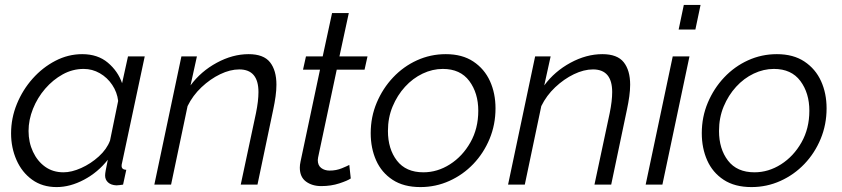

<svg xmlns="http://www.w3.org/2000/svg" viewBox="-20 -750 3420 780"><path d="M210 10Q152 10 110.5 -20Q69 -50 47 -100Q25 -150 25 -208Q25 -270 48.5 -327.5Q72 -385 112.5 -430.5Q153 -476 205 -503Q257 -530 314 -530Q377 -530 418 -495.5Q459 -461 476 -412L500 -521H568L476 -89Q475 -86 474.5 -82.5Q474 -79 474 -76Q474 -61 493 -60L480 0Q472 1 465.5 2Q459 3 453 3Q431 2 419 -9Q407 -20 407 -37Q407 -45 409.5 -58Q412 -71 418 -101Q378 -50 321.5 -20Q265 10 210 10ZM238 -50Q271 -50 310 -67.5Q349 -85 381.5 -114.5Q414 -144 427 -179L460 -340Q456 -375 436 -405Q416 -435 385.5 -452.5Q355 -470 320 -470Q275 -470 235 -448Q195 -426 163.5 -389.5Q132 -353 114 -308Q96 -263 96 -218Q96 -172 114 -133.5Q132 -95 163.5 -72.5Q195 -50 238 -50Z M717 -521H780L754 -403Q796 -460 860.5 -495Q925 -530 990 -530Q1051 -530 1077 -497Q1103 -464 1103 -406Q1103 -384 1099.5 -358.5Q1096 -333 1090 -305L1026 0H958L1020 -291Q1030 -340 1030 -376Q1030 -468 952 -468Q915 -468 874.5 -448.5Q834 -429 798.5 -395.5Q763 -362 742 -319L675 0H607Z M1198 -69Q1198 -80 1201 -94L1280 -467H1211L1223 -521H1291L1329 -697H1397L1359 -521H1473L1461 -467H1348L1276 -128Q1271 -106 1271 -100Q1271 -78 1285 -67.5Q1299 -57 1319 -57Q1346 -57 1369 -66.5Q1392 -76 1399 -80L1405 -25Q1392 -16 1358.5 -5Q1325 6 1285 6Q1248 6 1223 -12.5Q1198 -31 1198 -69Z M1688 10Q1620 10 1575 -19.5Q1530 -49 1508 -98.5Q1486 -148 1486 -209Q1486 -275 1510.5 -333Q1535 -391 1577 -435.5Q1619 -480 1674 -505Q1729 -530 1791 -530Q1858 -530 1903 -500Q1948 -470 1970.5 -420.5Q1993 -371 1993 -310Q1993 -244 1969 -186Q1945 -128 1903 -84Q1861 -40 1805.5 -15Q1750 10 1688 10ZM1700 -50Q1757 -50 1808 -82.5Q1859 -115 1891 -171.5Q1923 -228 1923 -300Q1923 -372 1886.5 -421Q1850 -470 1779 -470Q1737 -470 1697 -451Q1657 -432 1625.5 -397.5Q1594 -363 1575 -317.5Q1556 -272 1556 -218Q1556 -145 1592.5 -97.5Q1629 -50 1700 -50Z M2154 -521H2217L2191 -403Q2233 -460 2297.5 -495Q2362 -530 2427 -530Q2488 -530 2514 -497Q2540 -464 2540 -406Q2540 -384 2536.5 -358.5Q2533 -333 2527 -305L2463 0H2395L2457 -291Q2467 -340 2467 -376Q2467 -468 2389 -468Q2352 -468 2311.5 -448.5Q2271 -429 2235.5 -395.5Q2200 -362 2179 -319L2112 0H2044Z M2758 -730H2826L2805 -630H2737ZM2713 -521H2781L2671 0H2603Z M3033 10Q2965 10 2920 -19.5Q2875 -49 2853 -98.5Q2831 -148 2831 -209Q2831 -275 2855.5 -333Q2880 -391 2922 -435.5Q2964 -480 3019 -505Q3074 -530 3136 -530Q3203 -530 3248 -500Q3293 -470 3315.5 -420.5Q3338 -371 3338 -310Q3338 -244 3314 -186Q3290 -128 3248 -84Q3206 -40 3150.5 -15Q3095 10 3033 10ZM3045 -50Q3102 -50 3153 -82.5Q3204 -115 3236 -171.5Q3268 -228 3268 -300Q3268 -372 3231.5 -421Q3195 -470 3124 -470Q3082 -470 3042 -451Q3002 -432 2970.5 -397.5Q2939 -363 2920 -317.5Q2901 -272 2901 -218Q2901 -145 2937.5 -97.5Q2974 -50 3045 -50Z"/></svg>

Font: Raleway
Style: Italic
Weight: 400
Italic angle: -12°
Designer: Matt McInerney, Pablo Impallari, Rodrigo Fuenzalida
Foundry: Matt McInerney, Pablo Impallari, Rodrigo Fuenzalida
Version: Version 4.026